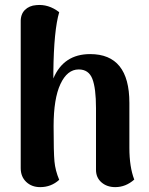

<svg xmlns="http://www.w3.org/2000/svg" viewBox="-20 -753 611 788"><path d="M511 -146Q511 -68 531 -16Q496 15 453 15Q419 15 396.5 -4.5Q374 -24 374 -56V-309Q374 -391 359 -429.5Q344 -468 303 -468Q256 -468 228 -408Q200 -348 200 -235Q200 -128 203.5 -90.5Q207 -53 223 -15Q190 15 145 15Q110 15 87.5 -6.5Q65 -28 65 -63V-662Q64 -694 82 -712Q100 -730 129 -732Q179 -737 223 -703Q201 -629 199 -458V-431Q241 -531 350 -531Q511 -531 511 -331Z"/></svg>

Font: Arima Koshi Bold
Style: Regular
Weight: 700
Designer: Joana Correia and Natanael Gama
Foundry: NDISCOVER
Version: Version 1.019;PS 001.019;hotconv 1.0.88;makeotf.lib2.5.64775